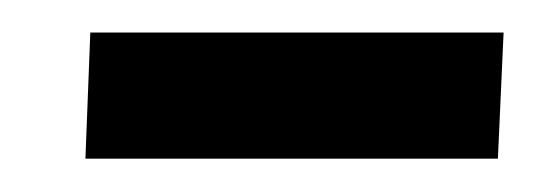

<svg xmlns="http://www.w3.org/2000/svg" viewBox="-20 -782 340 118"><path d="M32.5 -684.5 35.5 -762H289.5L286 -684.5Z"/></svg>

Font: Koeln Type Sans
Style: Italic
Weight: 400
Italic angle: -7.5°
Designer: Eben Sorkin
Foundry: Eben Sorkin
Version: Version 2.001